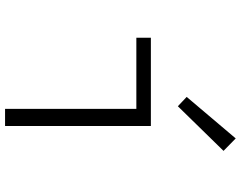

<svg xmlns="http://www.w3.org/2000/svg" viewBox="-114 -814 929 740"><g transform="rotate(90 350.0 -444.5)"><path d="M354 -700 390 -666 562 -842 514 -889ZM400 -506V0H466V-562H126V-506Z"/></g></svg>

Font: Kawkab Mono Light
Style: Regular
Weight: 300
Monospace: yes
Designer: Abdullah Arif
Foundry: Abdullah Arif
Version: Version 1.000;PS 000.500;hotconv 1.0.88;makeotf.lib2.5.64775